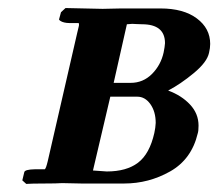

<svg xmlns="http://www.w3.org/2000/svg" viewBox="-20 -454 540 475"><path d="M261.2 -249H303.2Q334 -249 356 -271Q377.9 -293 384.8 -324.2Q387.7 -338.4 388.2 -347.2Q388.2 -394 331.1 -394Q324.2 -394 316.7 -394.5Q309.1 -395 307.1 -395Q305.2 -395 301 -394.5Q296.9 -394 293.9 -394ZM252.9 -214.8 210 -32.2Q233.9 -30.3 244.1 -29.8Q293 -29.8 321.5 -51.5Q350.1 -73.2 361.8 -125Q364.7 -138.2 365.2 -149.9Q365.2 -177.7 352.1 -196.3Q338.9 -214.8 319.8 -214.8ZM44.9 1 35.2 -7.8 40 -27.8Q41 -34.7 65.9 -35.2H90.8Q93.8 -37.1 98.1 -55.2L170.9 -372.1Q174.8 -387.2 175.3 -390.6Q175.8 -394 174.8 -397H150.9Q145 -397 138.9 -398.4Q132.8 -399.9 129.4 -402.3Q126 -404.8 126 -405.8L130.9 -423.8L142.1 -434.1L233.9 -432.1Q241.7 -432.1 256.8 -432.6Q272 -433.1 279.8 -433.1H377Q434.1 -433.1 467 -408.4Q500 -383.8 500 -345.2Q500 -335.4 497.1 -323.2Q492.2 -300.3 459.5 -273.2Q426.8 -246.1 396 -230Q429.2 -217.8 450.2 -195.3Q471.2 -172.9 471.2 -143.1Q471.2 -129.9 469.2 -124Q454.1 -60.1 401.1 -30Q348.1 0 287.1 0H181.2L133.8 -1Q120.6 0 89.4 0Q58.1 0 44.9 1Z"/></svg>

Font: Linux Libertine O
Style: Semibold Italic
Weight: 600
Italic angle: -11.5°
Designer: Philipp H. Poll
Foundry: Philipp H. Poll
Version: Version 5.1.2